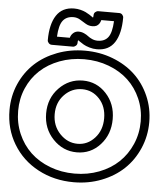

<svg xmlns="http://www.w3.org/2000/svg" viewBox="-76 -1025 942 1114"><g transform="rotate(5 395.0 -468.0)"><path d="M-12.2 -351.1Q-12.2 -432.6 19 -503.7Q50.3 -574.7 104.2 -624.8Q158.2 -674.8 233.6 -703.4Q309.1 -731.9 395 -731.9Q481 -731.9 556.4 -703.1Q631.8 -674.3 685.5 -624.3Q739.3 -574.2 770.5 -503.2Q801.8 -432.1 801.8 -351.1Q801.8 -269.5 770.5 -197.8Q739.3 -126 685.5 -75.2Q631.8 -24.4 556.4 4.9Q481 34.2 395 34.2Q280.3 34.2 187.3 -15.4Q94.2 -64.9 41 -153.3Q-12.2 -241.7 -12.2 -351.1ZM38.1 -351.1Q38.1 -279.8 64.7 -217.8Q91.3 -155.8 138.2 -111.3Q185.1 -66.9 251.7 -41.5Q318.4 -16.1 395 -16.1Q471.7 -16.1 538.3 -41.7Q605 -67.4 651.6 -111.8Q698.2 -156.2 725.1 -218.3Q752 -280.3 752 -351.1Q752 -421.4 725.3 -482.7Q698.7 -543.9 651.9 -587.9Q605 -631.8 538.3 -657Q471.7 -682.1 395 -682.1Q318.4 -682.1 251.7 -657Q185.1 -631.8 138.2 -588.1Q91.3 -544.4 64.7 -483.2Q38.1 -421.9 38.1 -351.1ZM173.8 -773.9Q173.8 -867.2 207.8 -918.7Q241.7 -970.2 311 -970.2Q329.6 -970.2 347.4 -965.8Q365.2 -961.4 378.2 -955.1Q391.1 -948.7 401.1 -942.4Q411.1 -936 417.2 -931.4Q423.3 -926.8 423.8 -926.8Q425.8 -932.6 425.8 -941.9Q425.8 -952.6 433.8 -959.7Q441.9 -966.8 451.2 -966.8H573.2Q584 -966.8 591.1 -959Q598.1 -951.2 598.1 -941.9Q598.1 -849.1 564.7 -797.6Q531.2 -746.1 461.9 -746.1Q439.5 -746.1 417.7 -752.7Q396 -759.3 383.3 -766.8Q370.6 -774.4 360.4 -781.5Q350.1 -788.6 349.1 -789.1Q347.2 -783.2 347.2 -773.9Q347.2 -763.2 339.1 -756.1Q331.1 -749 321.8 -749H199.2Q188.5 -749 181.2 -756.8Q173.8 -764.6 173.8 -773.9ZM397.9 -558.1Q478.5 -558.1 533.7 -498.3Q588.9 -438.5 588.9 -350.1Q588.9 -261.2 533.9 -200.7Q479 -140.1 397.9 -140.1Q316.9 -140.1 259 -200.9Q201.2 -261.7 201.2 -350.1Q201.2 -438.5 259 -498.3Q316.9 -558.1 397.9 -558.1ZM225.1 -798.8H299.8Q303.7 -815.4 316.9 -827.1Q330.1 -838.9 348.1 -838.9Q365.2 -838.9 380.1 -832Q395 -825.2 404.5 -817.4Q414.1 -809.6 429.4 -802.7Q444.8 -795.9 461.9 -795.9Q502.4 -795.9 522.9 -822.8Q543.5 -849.6 546.9 -917H473.1Q466.3 -891.1 448.2 -881.8Q438.5 -877 423.8 -877Q402.8 -877 385 -887.7Q367.2 -898.4 349.6 -909.2Q332 -919.9 311 -919.9Q270.5 -919.9 249.5 -892.8Q228.5 -865.7 225.1 -798.8ZM251 -350.1Q251 -282.2 294.9 -236.1Q338.9 -189.9 397.9 -189.9Q456.1 -189.9 497.6 -235.4Q539.1 -280.8 539.1 -350.1Q539.1 -419.4 498 -463.6Q457 -507.8 397.9 -507.8Q337.4 -507.8 294.2 -463.1Q251 -418.5 251 -350.1Z"/></g></svg>

Font: Trueno ExtraBold Outline
Style: Regular
Weight: 800
Width: 6
Designer: Julieta Ulanovsky
Foundry: Julieta Ulanovsky
Version: Version 3.001b | FøM Fix